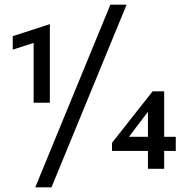

<svg xmlns="http://www.w3.org/2000/svg" viewBox="-20 -728 790 828"><path d="M195 -624V-285H125V-543L35 -514V-572ZM456 -708H526L202 80H132ZM618 0V-77H463V-112L638 -334H688V-138H738V-77H688V0ZM618 -138V-246L536 -138Z"/></svg>

Font: Madhuban SemiBold
Style: Regular
Weight: 600
Designer: jaikishan Patel
Foundry: MagicType
Version: Version 1.000